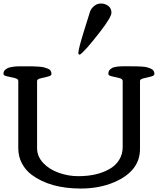

<svg xmlns="http://www.w3.org/2000/svg" viewBox="-27 -1063 913 1093"><path d="M544.9 -884.8Q451.7 -764.2 425.8 -751L418.9 -757.8V-760.3Q418.9 -782.7 450 -883.1Q481 -983.4 486.1 -998.3Q491.2 -1013.2 508.1 -1028.1Q524.9 -1043 548.1 -1043Q571.3 -1043 589.4 -1029.3Q607.4 -1015.6 607.4 -990.7Q607.4 -965.8 544.9 -884.8ZM130.9 -685.5Q146.5 -685.5 159.4 -685.3Q172.4 -685.1 191.7 -683.8Q210.9 -682.6 221.9 -679.9Q232.9 -677.2 244.4 -672.6Q255.9 -668 261 -660.2Q266.1 -652.3 266.1 -642.1Q266.1 -631.8 245.6 -627Q225.1 -622.1 204.6 -617.2Q184.1 -612.3 184.1 -602.5V-219.2Q184.1 -172.9 218.3 -136Q252.4 -99.1 307.1 -79.6Q361.8 -60.1 417.5 -60.1Q473.1 -60.1 516.6 -70.3Q560.1 -80.6 595.2 -100.1Q630.4 -119.6 650.9 -152.1Q671.4 -184.6 671.4 -225.6V-602.5Q671.4 -613.8 651.1 -618.9Q630.9 -624 610.4 -628.4Q589.8 -632.8 589.8 -641.4Q589.8 -649.9 592 -656.5Q594.2 -663.1 599.6 -667.5Q605 -671.9 610.1 -675.3Q615.2 -678.7 624.8 -680.7Q634.3 -682.6 640.6 -683.8Q647 -685.1 659.7 -685.3Q672.4 -685.5 678.7 -685.8Q685.1 -686 699.2 -685.8Q713.4 -685.5 726.3 -685.5Q739.3 -685.5 752.2 -685.3Q765.1 -685.1 782.5 -683.8Q799.8 -682.6 810.5 -679.7Q821.3 -676.8 831.8 -672.1Q842.3 -667.5 847.2 -659.9Q852.1 -652.3 852.1 -642.1Q852.1 -631.8 831.5 -627Q811 -622.1 790.5 -617.2Q770 -612.3 770 -602.5V-215.3Q770 -88.4 622.1 -25.4Q538.1 10.3 432.6 10.3Q258.8 10.3 153.3 -67.9Q118.7 -93.8 97.9 -132.8Q77.1 -171.9 77.1 -218.8V-602.5Q77.1 -613.8 56.2 -618.9Q35.2 -624 13.9 -628.4Q-7.3 -632.8 -7.3 -641.4Q-7.3 -649.9 -4.6 -656.2Q-2 -662.6 4.2 -667.2Q10.3 -671.9 16.1 -675Q22 -678.2 33 -680.2Q43.9 -682.1 51.8 -683.6Q64.9 -685.5 89.8 -685.5Z"/></svg>

Font: Corben
Style: Regular
Weight: 400
Designer: vernon adams
Foundry: vernon adams
Version: Version 1.101